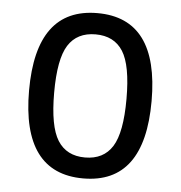

<svg xmlns="http://www.w3.org/2000/svg" viewBox="-44 -572 588 625"><g transform="rotate(5 250.0 -260.0)"><path d="M339.4 -415.5Q310.5 -460.9 250 -460.9Q189.5 -460.9 160.6 -415.5Q131.8 -370.1 131.8 -260.3Q131.8 -150.4 160.6 -104.5Q189.5 -58.6 250 -58.6Q310.5 -58.6 339.4 -104.5Q368.2 -150.4 368.2 -260.3Q368.2 -370.1 339.4 -415.5ZM450.2 -260.3Q450.2 9.8 250 9.8Q49.8 9.8 49.8 -260.3Q49.8 -530.3 250 -530.3Q450.2 -530.3 450.2 -260.3Z"/></g></svg>

Font: Rounded-L Mgen+ 2m regular
Style: Regular
Weight: 400
Designer: [Source Han Sans]
Ryoko NISHIZUKA  (kana & ideographs); Paul D. Hunt (Latin, Greek & Cyrillic); Wenlong ZHANG  (bopomofo
Version: Version 1.059.20150602